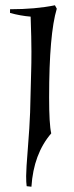

<svg xmlns="http://www.w3.org/2000/svg" viewBox="-20 -505 279 727"><path d="M195 -472Q166 -376 166 -136Q166 -34 174 0Q107 78 99 202L81 200Q79 187 79 161.5Q79 136 85.5 56Q92 -24 94 -79L98 -235Q99 -262 99 -310Q99 -358 96 -442Q58 -445 18 -456V-470Q114 -470 188 -485Z"/></svg>

Font: Almendra
Style: Italic
Weight: 400
Italic angle: -12°
Designer: Ana Sanfelippo
Foundry: Ana Sanfelippo
Version: Version 1.004